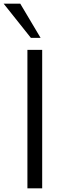

<svg xmlns="http://www.w3.org/2000/svg" viewBox="-51 -1020 345 1040"><path d="M168.8 -815H116.2L-31.2 -1000H58.8ZM97.5 0V-750H177.5V0Z"/></svg>

Font: Now Alt
Style: Regular
Weight: 400
Designer: Alfredo Marco Pradil
Foundry: Alfredo Marco Pradil
Version: Version 1.002;PS 001.002;hotconv 1.0.88;makeotf.lib2.5.64775